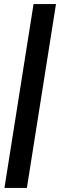

<svg xmlns="http://www.w3.org/2000/svg" viewBox="-20 -750 297 950"><path d="M2 180 146 -730H257L113 180Z"/></svg>

Font: MuseoModerno Medium
Style: Italic
Weight: 500
Italic angle: -9°
Designer: Pablo Cosgaya, Héctor Gatti, Marcela Romero, and the Authors of The MuseoModerno Project.
Foundry: Omnibus-Type Team
Version: Version 1.003